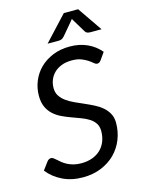

<svg xmlns="http://www.w3.org/2000/svg" viewBox="-123 -889 717 968"><g transform="rotate(-15 235.5 -405.5)"><path d="M5.4 0ZM426.3 -541.5Q421.4 -534.7 416.7 -531.5Q412.1 -528.3 405.3 -528.3Q397.5 -528.3 388.7 -536.1Q379.9 -543.9 366.5 -553Q353 -562 333.3 -569.8Q313.5 -577.6 284.2 -577.6Q254.4 -577.6 231.4 -568.8Q208.5 -560.1 192.6 -544.9Q176.8 -529.8 168.5 -509.5Q160.2 -489.3 160.2 -465.8Q160.2 -442.4 171.4 -425.3Q182.6 -408.2 200.7 -395Q218.8 -381.8 242.2 -371.1Q265.6 -360.4 289.8 -349.9Q314 -339.4 337.4 -327.6Q360.8 -315.9 378.9 -300.3Q397 -284.7 408.2 -264.2Q419.4 -243.7 419.4 -215.8Q419.4 -170.4 403.3 -129.9Q387.2 -89.4 357.2 -59.1Q327.1 -28.8 284.2 -11Q241.2 6.8 188 6.8Q128.9 6.8 82.3 -15.9Q35.6 -38.6 5.4 -77.1L35.6 -117.7Q39.6 -123 45.2 -126Q50.8 -128.9 56.6 -128.9Q62.5 -128.9 69.1 -124Q75.7 -119.1 83.5 -112.1Q91.3 -105 101.8 -96.4Q112.3 -87.9 126 -80.8Q139.6 -73.7 157.5 -68.8Q175.3 -64 198.7 -64Q230.5 -64 256.1 -73.5Q281.7 -83 299.6 -100.3Q317.4 -117.7 326.9 -141.8Q336.4 -166 336.4 -195.3Q336.4 -219.7 325.4 -236.1Q314.5 -252.4 296.1 -263.9Q277.8 -275.4 254.6 -283.9Q231.4 -292.5 207.3 -301.3Q183.1 -310.1 160.2 -321Q137.2 -332 118.9 -348.6Q100.6 -365.2 89.6 -389.2Q78.6 -413.1 78.6 -447.8Q78.6 -487.3 93.3 -523.4Q107.9 -559.6 135.5 -587.2Q163.1 -614.7 202.9 -631.3Q242.7 -647.9 292.5 -647.9Q343.3 -647.9 384 -629.2Q424.8 -610.4 451.7 -577.6ZM470.7 -690.4H410.6Q405.3 -690.4 397.7 -692.6Q390.1 -694.8 384.3 -704.6L344.2 -771L339.4 -779.3L333 -771L276.9 -704.6Q268.1 -694.8 260.3 -692.6Q252.4 -690.4 247.1 -690.4H189L308.1 -818.4H382.8Z"/></g></svg>

Font: Carlito
Style: Italic
Weight: 400
Italic angle: -7°
Designer: Lukasz Dziedzic
Foundry: tyPoland Lukasz Dziedzic
Version: Version 1.104